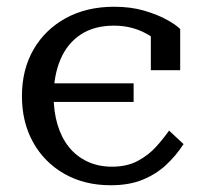

<svg xmlns="http://www.w3.org/2000/svg" viewBox="-20 -539 597 569"><path d="M95 -237V-292H376V-237ZM312 -45Q356 -45 388 -62Q420 -79 442.5 -104Q465 -129 481 -152L524 -112Q502 -78 472.5 -50.5Q443 -23 403 -6.5Q363 10 308 10Q230 10 170.5 -24Q111 -58 78 -117.5Q45 -177 45 -254Q45 -333 79.5 -392.5Q114 -452 175.5 -485.5Q237 -519 318 -519Q368 -519 407 -507.5Q446 -496 473.5 -481Q501 -466 514 -453V-331H427V-444Q438 -442 447 -437.5Q456 -433 462.5 -425.5Q469 -418 471.5 -408Q474 -398 472 -385Q454 -418 411.5 -440.5Q369 -463 318 -463Q259 -463 219 -436.5Q179 -410 159 -362.5Q139 -315 139 -254Q139 -208 150.5 -169.5Q162 -131 184 -103.5Q206 -76 238.5 -60.5Q271 -45 312 -45Z"/></svg>

Font: Roboto Serif 28pt
Style: Regular
Weight: 400
Designer: Greg Gazdowicz
Foundry: Commercial Type
Version: Version 1.008